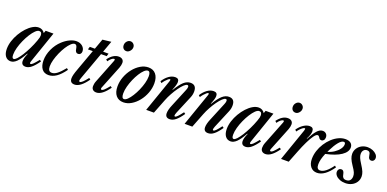

<svg xmlns="http://www.w3.org/2000/svg" viewBox="-8 -1644 5079 2523"><g transform="rotate(20 2532.0 -382.5)"><path d="M118.5 10.5Q71 10.5 44 -26.2Q17 -63 17 -127Q17 -180.5 35 -237.5Q53 -294.5 84.2 -347.5Q115.5 -400.5 154.5 -442.8Q193.5 -485 235.8 -509.8Q278 -534.5 318.5 -534.5Q371.5 -534.5 402.5 -488L416 -524.5H525L372 -81Q360 -46.5 379 -46.5Q391 -46.5 411.5 -66.2Q432 -86 476 -140L496.5 -124.5Q446.5 -53.5 406.5 -21.5Q366.5 10.5 327.5 10.5Q267.5 10.5 267.5 -50.5Q267.5 -71.5 274.5 -96Q281.5 -120.5 297.5 -157.5L292.5 -159.5Q242 -69 201 -29.2Q160 10.5 118.5 10.5ZM146.5 -32.5Q163.5 -32.5 190 -61Q216.5 -89.5 246.8 -137.5Q277 -185.5 306.5 -245.5Q336 -305.5 358.5 -368.5Q370 -399.5 373.2 -415.8Q376.5 -432 376.5 -445Q376.5 -493 338.5 -493Q315.5 -493 286.8 -465Q258 -437 229 -391.2Q200 -345.5 175.5 -291Q151 -236.5 136.2 -182.5Q121.5 -128.5 121.5 -85Q121.5 -32.5 146.5 -32.5Z M647.5 10.5Q585.5 10.5 553.8 -32.8Q522 -76 522 -150Q522 -228.5 558.5 -308.5Q595 -388.5 657 -445.5Q703 -488 752.5 -511.2Q802 -534.5 844.5 -534.5Q896.5 -534.5 930 -505.5Q963.5 -476.5 963.5 -433.5Q963.5 -411.5 950.8 -398Q938 -384.5 918 -384.5Q880.5 -384.5 873.5 -438.5Q866 -493.5 836 -493.5Q812.5 -493.5 784.5 -467Q756.5 -440.5 728.5 -396.8Q700.5 -353 677.5 -301.2Q654.5 -249.5 640.2 -197.8Q626 -146 626 -104.5Q626 -69 638.8 -50.8Q651.5 -32.5 680 -32.5Q715 -32.5 754 -62.8Q793 -93 846.5 -159L867 -142Q810.5 -63 756.5 -26.2Q702.5 10.5 647.5 10.5Z M1012 10.5Q948 10.5 948 -54Q948 -75.5 955.5 -106.2Q963 -137 986.5 -200.5L1089.5 -485H1021L1033.5 -524.5H1104L1156.5 -670L1276.5 -683.5L1219 -524.5H1295.5L1283 -485H1204.5L1087.5 -162Q1072.5 -122 1065.8 -102.2Q1059 -82.5 1057 -74.5Q1055 -66.5 1055 -62.5Q1055 -46.5 1068 -46.5Q1082 -46.5 1105.5 -68.2Q1129 -90 1166 -137.5L1187 -122Q1094 10.5 1012 10.5Z M1503 -635Q1476 -635 1459.8 -652.5Q1443.5 -670 1443.5 -699Q1443.5 -730 1464.2 -753.2Q1485 -776.5 1512.5 -776.5Q1537.5 -776.5 1555.5 -758.2Q1573.5 -740 1573.5 -714Q1573.5 -684 1551.5 -659.5Q1529.5 -635 1503 -635ZM1317 10.5Q1285.5 10.5 1267.5 -6.5Q1249.5 -23.5 1249.5 -54Q1249.5 -67.5 1252.8 -86.5Q1256 -105.5 1264 -125L1395 -458Q1397.5 -464.5 1398.2 -468.8Q1399 -473 1399 -476.5Q1399 -486 1389 -486Q1374 -486 1353 -469Q1332 -452 1313 -424L1292 -444Q1359 -534.5 1437 -534.5Q1469.5 -534.5 1488.5 -518Q1507.5 -501.5 1507.5 -472Q1507.5 -458.5 1503.8 -439.2Q1500 -420 1492.5 -401L1362.5 -75.5Q1360.5 -70 1360 -66.8Q1359.5 -63.5 1359.5 -61Q1359.5 -46.5 1373 -46.5Q1385.5 -46.5 1405.8 -65Q1426 -83.5 1467 -133.5L1488 -118.5Q1397.5 10.5 1317 10.5Z M1694.5 10.5Q1627.5 10.5 1590 -34.8Q1552.5 -80 1552.5 -161Q1552.5 -230.5 1577.8 -297Q1603 -363.5 1646 -417.2Q1689 -471 1742.8 -502.8Q1796.5 -534.5 1853 -534.5Q1920 -534.5 1957.2 -489.2Q1994.5 -444 1994.5 -362.5Q1994.5 -293.5 1969.2 -227Q1944 -160.5 1901.2 -107Q1858.5 -53.5 1804.8 -21.5Q1751 10.5 1694.5 10.5ZM1689 -32.5Q1711 -32.5 1738 -59Q1765 -85.5 1792.2 -128.8Q1819.5 -172 1842.5 -224Q1865.5 -276 1879.5 -328.5Q1893.5 -381 1893.5 -424.5Q1893.5 -456 1885 -473.8Q1876.5 -491.5 1858.5 -491.5Q1836 -491.5 1808.8 -465.8Q1781.5 -440 1754.5 -397Q1727.5 -354 1705 -302.2Q1682.5 -250.5 1668.8 -198Q1655 -145.5 1655 -101Q1655 -68.5 1663.2 -50.5Q1671.5 -32.5 1689 -32.5Z M2342.5 10.5Q2280.5 10.5 2280.5 -52Q2280.5 -97.5 2310.5 -168.5L2416.5 -425.5Q2427.5 -452.5 2427.5 -470Q2427.5 -492 2410 -492Q2391.5 -492 2364 -466Q2336.5 -440 2305.8 -397Q2275 -354 2246.8 -302.8Q2218.5 -251.5 2199 -201L2120.5 0H2012.5L2170 -451Q2173 -461 2174.8 -466.8Q2176.5 -472.5 2176.5 -476Q2176.5 -486 2168.5 -486Q2160 -486 2144 -472.8Q2128 -459.5 2110.5 -439.5Q2093 -419.5 2080.5 -398.5L2060 -418Q2093 -470.5 2136.8 -502.5Q2180.5 -534.5 2227 -534.5Q2279 -534.5 2279 -484.5Q2279 -465.5 2271.5 -438.8Q2264 -412 2245.5 -367L2250 -365.5Q2304.5 -456 2348.5 -494.8Q2392.5 -533.5 2441.5 -533.5Q2523 -533.5 2523 -441Q2523 -397.5 2505.5 -356L2399 -101.5Q2387.5 -71.5 2387.5 -59Q2387.5 -46.5 2398 -46.5Q2411 -46.5 2432.8 -69Q2454.5 -91.5 2491.5 -140.5L2513 -124.5Q2465.5 -54.5 2425 -22Q2384.5 10.5 2342.5 10.5Z M2879.5 10.5Q2817.5 10.5 2817.5 -52Q2817.5 -97.5 2847.5 -168.5L2953.5 -425.5Q2964.5 -452.5 2964.5 -470Q2964.5 -492 2947 -492Q2928.5 -492 2901 -466Q2873.5 -440 2842.8 -397Q2812 -354 2783.8 -302.8Q2755.5 -251.5 2736 -201L2657.5 0H2549.5L2707 -451Q2710 -461 2711.8 -466.8Q2713.5 -472.5 2713.5 -476Q2713.5 -486 2705.5 -486Q2697 -486 2681 -472.8Q2665 -459.5 2647.5 -439.5Q2630 -419.5 2617.5 -398.5L2597 -418Q2630 -470.5 2673.8 -502.5Q2717.5 -534.5 2764 -534.5Q2816 -534.5 2816 -484.5Q2816 -465.5 2808.5 -438.8Q2801 -412 2782.5 -367L2787 -365.5Q2841.5 -456 2885.5 -494.8Q2929.5 -533.5 2978.5 -533.5Q3060 -533.5 3060 -441Q3060 -397.5 3042.5 -356L2936 -101.5Q2924.5 -71.5 2924.5 -59Q2924.5 -46.5 2935 -46.5Q2948 -46.5 2969.8 -69Q2991.5 -91.5 3028.5 -140.5L3050 -124.5Q3002.5 -54.5 2962 -22Q2921.5 10.5 2879.5 10.5Z M3194.5 10.5Q3147 10.5 3120 -26.2Q3093 -63 3093 -127Q3093 -180.5 3111 -237.5Q3129 -294.5 3160.2 -347.5Q3191.5 -400.5 3230.5 -442.8Q3269.5 -485 3311.8 -509.8Q3354 -534.5 3394.5 -534.5Q3447.5 -534.5 3478.5 -488L3492 -524.5H3601L3448 -81Q3436 -46.5 3455 -46.5Q3467 -46.5 3487.5 -66.2Q3508 -86 3552 -140L3572.5 -124.5Q3522.5 -53.5 3482.5 -21.5Q3442.5 10.5 3403.5 10.5Q3343.5 10.5 3343.5 -50.5Q3343.5 -71.5 3350.5 -96Q3357.5 -120.5 3373.5 -157.5L3368.5 -159.5Q3318 -69 3277 -29.2Q3236 10.5 3194.5 10.5ZM3222.5 -32.5Q3239.5 -32.5 3266 -61Q3292.5 -89.5 3322.8 -137.5Q3353 -185.5 3382.5 -245.5Q3412 -305.5 3434.5 -368.5Q3446 -399.5 3449.2 -415.8Q3452.5 -432 3452.5 -445Q3452.5 -493 3414.5 -493Q3391.5 -493 3362.8 -465Q3334 -437 3305 -391.2Q3276 -345.5 3251.5 -291Q3227 -236.5 3212.2 -182.5Q3197.5 -128.5 3197.5 -85Q3197.5 -32.5 3222.5 -32.5Z M3868 -635Q3841 -635 3824.8 -652.5Q3808.5 -670 3808.5 -699Q3808.5 -730 3829.2 -753.2Q3850 -776.5 3877.5 -776.5Q3902.5 -776.5 3920.5 -758.2Q3938.5 -740 3938.5 -714Q3938.5 -684 3916.5 -659.5Q3894.5 -635 3868 -635ZM3682 10.5Q3650.5 10.5 3632.5 -6.5Q3614.5 -23.5 3614.5 -54Q3614.5 -67.5 3617.8 -86.5Q3621 -105.5 3629 -125L3760 -458Q3762.5 -464.5 3763.2 -468.8Q3764 -473 3764 -476.5Q3764 -486 3754 -486Q3739 -486 3718 -469Q3697 -452 3678 -424L3657 -444Q3724 -534.5 3802 -534.5Q3834.5 -534.5 3853.5 -518Q3872.5 -501.5 3872.5 -472Q3872.5 -458.5 3868.8 -439.2Q3865 -420 3857.5 -401L3727.5 -75.5Q3725.5 -70 3725 -66.8Q3724.5 -63.5 3724.5 -61Q3724.5 -46.5 3738 -46.5Q3750.5 -46.5 3770.8 -65Q3791 -83.5 3832 -133.5L3853 -118.5Q3762.5 10.5 3682 10.5Z M3898 0 4055.5 -451Q4061.5 -470 4061.5 -477Q4061.5 -486 4053 -486Q4043.5 -486 4027.2 -474.8Q4011 -463.5 3993.5 -445.2Q3976 -427 3962 -406.5L3942.5 -426Q3977.5 -476.5 4021.5 -505.5Q4065.5 -534.5 4108 -534.5Q4161 -534.5 4161 -480Q4161 -460 4153 -433.5Q4145 -407 4124 -367L4129 -365.5Q4172 -448 4209.5 -491.2Q4247 -534.5 4289 -534.5Q4318 -534.5 4337 -515.8Q4356 -497 4356 -466.5Q4356 -440.5 4342.8 -425.8Q4329.5 -411 4310.5 -411Q4292 -411 4282.8 -423Q4273.5 -435 4266 -446.8Q4258.5 -458.5 4245 -458.5Q4224 -458.5 4195.2 -418.8Q4166.5 -379 4134.2 -312.8Q4102 -246.5 4071 -167L4005.5 0Z M4401.5 10.5Q4345.5 10.5 4312 -30.2Q4278.5 -71 4278.5 -139.5Q4278.5 -197 4297 -254Q4315.5 -311 4348 -361.5Q4380.5 -412 4422.5 -451Q4464.5 -490 4512 -512.2Q4559.5 -534.5 4608 -534.5Q4655.5 -534.5 4682 -512.8Q4708.5 -491 4708.5 -453Q4708.5 -390 4633.8 -339.5Q4559 -289 4421.5 -260Q4382 -167 4382 -102Q4382 -32.5 4430 -32.5Q4503 -32.5 4595 -159.5L4615 -142Q4510 10.5 4401.5 10.5ZM4438.5 -296Q4485.5 -308 4527 -335.5Q4568.5 -363 4594 -397.8Q4619.5 -432.5 4619.5 -465.5Q4619.5 -493.5 4597 -493.5Q4565.5 -493.5 4527.5 -446.8Q4489.5 -400 4455 -329.5Z M4798 10.5Q4755 10.5 4720.2 -3.5Q4685.5 -17.5 4665 -41Q4644.5 -64.5 4644.5 -93Q4644.5 -114.5 4657.2 -128.8Q4670 -143 4690 -143Q4711 -143 4721.2 -128.5Q4731.5 -114 4736 -88.5Q4740 -60 4753.8 -45.2Q4767.5 -30.5 4795.5 -30.5Q4832.5 -30.5 4850.2 -52.5Q4868 -74.5 4868 -110Q4868 -136 4857 -162.2Q4846 -188.5 4811.5 -238.5Q4780 -285 4766.8 -318.5Q4753.5 -352 4753.5 -382.5Q4753.5 -426 4775.8 -460.5Q4798 -495 4835.2 -514.8Q4872.5 -534.5 4917.5 -534.5Q4955.5 -534.5 4988.8 -520.8Q5022 -507 5042.8 -484Q5063.5 -461 5063.5 -433Q5063.5 -411.5 5050.5 -397.5Q5037.5 -383.5 5017.5 -383.5Q4980 -383.5 4973 -436.5Q4969 -470 4957.2 -482Q4945.5 -494 4924 -494Q4894.5 -494 4876.8 -474Q4859 -454 4859 -420.5Q4859 -396 4871 -367.2Q4883 -338.5 4909.5 -298Q4945.5 -242.5 4959 -209Q4972.5 -175.5 4972.5 -144.5Q4972.5 -99 4949.5 -64Q4926.5 -29 4887 -9.2Q4847.5 10.5 4798 10.5Z"/></g></svg>

Font: Libre Caslon Condensed SemiBold Italic
Style: Regular
Weight: 600
Italic angle: -22.583°
Designer: Pablo Impallari, Rodrigo Fuenzalida, Katja Schimmel, Ertekin Erdin
Foundry: Pablo Impallari, Rodrigo Fuenzalida
Version: Version 2.000; ttfautohint (v1.8.4.7-5d5b);gftools[0.9.33]